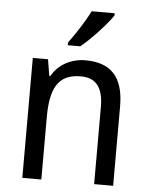

<svg xmlns="http://www.w3.org/2000/svg" viewBox="-54 -811 667 855"><g transform="rotate(5 279.5 -383.0)"><path d="M424 -756V-766H321C299 -721 260 -661 228 -618V-606H284C329 -642 399 -718 424 -756ZM313 -546C252 -546 194 -518 163 -463H158L146 -536H78V0H163V-278C163 -408 197 -473 298 -473C368 -473 399 -430 399 -345V0H484V-355C484 -487 426 -546 313 -546Z"/></g></svg>

Font: Noto Sans Khmer UI SemiCondensed
Style: Regular
Weight: 400
Width: 4
Designer: Danh Hong and the Monotype Design Team
Foundry: Monotype Imaging Inc.
Version: Version 2.002